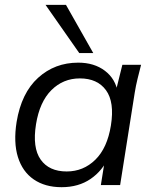

<svg xmlns="http://www.w3.org/2000/svg" viewBox="-20 -773 640 802"><path d="M237.2 8.9Q168.2 8.9 121 -23.5Q73.8 -55.9 54.8 -117.1Q35.8 -178.2 49.4 -263.8Q69.4 -384.7 139.1 -448Q208.8 -511.3 306.8 -511.3Q373.5 -511.3 418.3 -477.3Q463.1 -443.4 472.6 -384.5L461.5 -383.1L491.1 -502.3H569.3Q561.8 -472.9 554.5 -443.6Q547.3 -414.2 542.8 -385.9L481.8 0H401.3L420.4 -119.7H435.3Q408.7 -59.9 358.3 -25.5Q307.9 8.9 237.2 8.9ZM258.6 -56.8Q328.2 -56.8 378.2 -105.8Q428.2 -154.8 443.3 -249.1Q458.9 -346.6 422.8 -396.1Q386.8 -445.5 313.6 -445.5Q243.9 -445.5 194.7 -396.5Q145.5 -347.5 130.4 -253.8Q114.8 -156.2 149.8 -106.5Q184.8 -56.8 258.6 -56.8ZM311.1 -551.3 170.1 -752.8H255.5L369.6 -551.3Z"/></svg>

Font: Mulish ExtraLight
Style: Italic
Weight: 200
Italic angle: -9°
Designer: Vernon Adams
Foundry: Vernon Adams
Version: Version 3.603